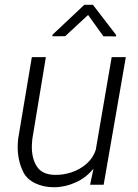

<svg xmlns="http://www.w3.org/2000/svg" viewBox="-20 -765 573 795"><path d="M364.7 -745.1 460.9 -620.1 460.4 -614.3 408.2 -614.7 344.7 -703.1 250 -615.2 196.8 -614.7 197.3 -621.1 329.1 -745.1ZM353 0 367.2 -66.9Q336.4 -28.8 292.5 -9.3Q248.5 10.3 203.1 10.3Q160.2 10.3 125.7 -6.3Q91.3 -22.9 76.7 -52.2Q53.2 -99.1 53.2 -157.2Q53.2 -168 55.2 -190.4L111.8 -528.3H169.9L113.8 -189Q111.8 -167.5 111.8 -157.2Q111.8 -106.9 133.3 -74.7Q154.8 -42.5 204.6 -41Q239.7 -39.6 275.4 -51.3Q311 -63 338.4 -86.9Q365.7 -110.8 376.5 -144.5L442.4 -528.3H501L409.2 0Z"/></svg>

Font: Mardoto Light
Style: Italic
Weight: 300
Italic angle: -12°
Designer: Christian Robertson, Vahan Hovhannisyan
Foundry: Google
Version: Version 1.000